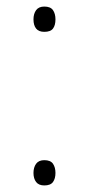

<svg xmlns="http://www.w3.org/2000/svg" viewBox="-20 -556 270 585"><path d="M82 -29Q82 -46 90 -57Q98 -68 115 -68Q134 -68 141.5 -57Q149 -46 149 -29Q149 -12 141.5 -1.5Q134 9 115 9Q98 9 90 -1.5Q82 -12 82 -29ZM82 -497Q82 -514 90 -525Q98 -536 115 -536Q134 -536 141.5 -525Q149 -514 149 -497Q149 -479 141.5 -469Q134 -459 115 -459Q98 -459 90 -469Q82 -479 82 -497Z"/></svg>

Font: Noto Sans Armenian ExtraLight
Style: Regular
Weight: 250
Designer: Monotype Design Team
Foundry: Monotype Imaging Inc.
Version: Version 2.007